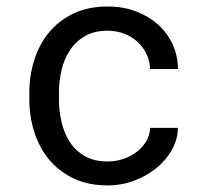

<svg xmlns="http://www.w3.org/2000/svg" viewBox="-20 -558 640 588"><path d="M310.1 -63.5Q334.5 -63.5 357.7 -71.3Q380.9 -79.1 398.9 -93Q417 -106.9 428 -125.7Q439 -144.5 439.5 -166.5H524.9Q524.4 -131.3 506.6 -99.4Q488.8 -67.4 459 -43.2Q429.2 -19 390.6 -4.6Q352.1 9.8 310.1 9.8Q250 9.8 205.1 -11.7Q160.2 -33.2 130.1 -69.6Q100.1 -106 85 -153.6Q69.8 -201.2 69.8 -253.9V-274.4Q69.8 -326.7 85 -374.5Q100.1 -422.4 130.1 -458.7Q160.2 -495.1 205.1 -516.6Q250 -538.1 310.1 -538.1Q356.9 -538.1 396.2 -523.2Q435.5 -508.3 464.1 -482.7Q492.7 -457 508.8 -421.9Q524.9 -386.7 524.9 -346.7H439.5Q439 -370.6 429 -391.8Q418.9 -413.1 401.9 -429.2Q384.8 -445.3 361.1 -454.6Q337.4 -463.9 310.1 -463.9Q268.1 -463.9 239.5 -447Q210.9 -430.2 193.4 -403.1Q175.8 -376 168.2 -342.3Q160.6 -308.6 160.6 -274.4V-253.9Q160.6 -219.2 168.2 -185.3Q175.8 -151.4 193.1 -124.3Q210.4 -97.2 239 -80.3Q267.6 -63.5 310.1 -63.5Z"/></svg>

Font: Roboto Mono
Style: Regular
Weight: 400
Designer: Google
Version: Version 2.000985; 2015; ttfautohint (v1.3)